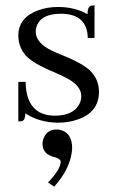

<svg xmlns="http://www.w3.org/2000/svg" viewBox="-20 -451 431 721"><path d="M185.5 -16.6C113.9 -17.3 77.5 -59.6 76.2 -143.6H48.8V4.9C54 4.9 58.6 4.6 62.5 3.9C71 1.3 75.2 -8.5 75.2 -25.4C109.7 -2.6 150.4 9.1 197.3 9.8C222.7 9.8 246.1 6.2 267.6 -1C323.6 -18.6 351.6 -53.7 351.6 -106.4C351.6 -135.1 342.1 -159.8 323.2 -180.7C305.7 -200.2 270.5 -220.7 217.8 -242.2C198.2 -250 183.9 -256.2 174.8 -260.7C134.4 -280.3 114.3 -304 114.3 -332C114.3 -340.5 115.9 -348.6 119.1 -356.4C130.9 -385.1 161.1 -399.4 210 -399.4C275.1 -398.8 308.3 -368.5 309.6 -308.6H335V-430.7C330.4 -430.7 326.2 -430.3 322.3 -429.7C313.2 -427.1 308.6 -416.3 308.6 -397.5C277.3 -415.7 240.2 -424.8 197.3 -424.8C170.6 -424.8 145.8 -420.6 123 -412.1C73.6 -393.9 48.8 -362.3 48.8 -317.4C48.8 -288.7 58.3 -263.7 77.1 -242.2C94.7 -222.7 130.2 -201.8 183.6 -179.7C203.1 -171.2 217.1 -164.7 225.6 -160.2C265.3 -140.6 285.2 -117.2 285.2 -89.8C285.2 -78.1 282.2 -67.4 276.4 -57.6C260.7 -30.3 230.5 -16.6 185.5 -16.6ZM251 106.4C248.4 154.6 225.9 202.5 183.6 250L160.2 234.4C191.4 201.8 207.4 175.8 208 156.2C207.4 148.4 199.2 142.6 183.6 138.7C181.6 138 179.4 137.4 176.8 136.7C152 128.9 139.6 113 139.6 88.9C139.6 81.1 141.3 73.6 144.5 66.4C153.6 45.6 169.3 35.2 191.4 35.2C197.9 35.2 204.4 36.1 210.9 38.1C237.6 46.5 251 69.3 251 106.4Z"/></svg>

Font: Abhaya Libre
Style: Regular
Weight: 400
Designer: Pushpananda Ekanayake, Sol Matas, Pathum Egodawatta
Foundry: Mooniak
Version: Version 1.041; ; ttfautohint (v1.5)